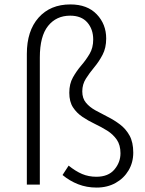

<svg xmlns="http://www.w3.org/2000/svg" viewBox="-20 -826 649 859"><path d="M412.1 13.2Q367.7 13.2 329.6 -1.7Q291.5 -16.6 259.8 -43L287.1 -85Q317.9 -60.1 347.2 -47.6Q376.5 -35.2 411.1 -35.2Q464.4 -35.2 491.7 -67.4Q519 -99.6 519 -140.1Q519 -177.2 502.4 -201.2Q485.8 -225.1 459.7 -241.5Q433.6 -257.8 404.3 -271.7Q375 -285.6 349.1 -303Q323.2 -320.3 306.6 -345.7Q290 -371.1 290 -411.1Q290 -450.7 306.2 -479.5Q322.3 -508.3 343.5 -533Q364.7 -557.6 380.9 -585Q397 -612.3 397 -648.9Q397 -695.3 370.6 -725.6Q344.2 -755.9 293.9 -755.9Q231.9 -755.9 195.1 -710Q158.2 -664.1 158.2 -568.8V0H100.1V-585Q100.1 -688 152.6 -747.1Q205.1 -806.2 294.9 -806.2Q370.6 -806.2 412.8 -762Q455.1 -717.8 455.1 -653.8Q455.1 -611.8 439 -581.1Q422.9 -550.3 401.6 -524.9Q380.4 -499.5 364.3 -474.1Q348.1 -448.7 348.1 -417Q348.1 -386.2 364.5 -366.5Q380.9 -346.7 407 -332.3Q433.1 -317.9 462.2 -303.2Q491.2 -288.6 517.1 -269Q543 -249.5 559.6 -219.5Q576.2 -189.5 576.2 -143.1Q576.2 -99.1 555.2 -63.7Q534.2 -28.3 497.3 -7.6Q460.4 13.2 412.1 13.2Z"/></svg>

Font: Source Han Sans CN Light
Style: Regular
Weight: 300
Designer: Ryoko NISHIZUKA  (kana, bopomofo & ideographs); Paul D. Hunt (Latin, Greek & Cyrillic); Sandoll Communications , Soo-you
Foundry: Adobe
Version: Version 2.000;hotconv 1.0.107;makeotfexe 2.5.65593